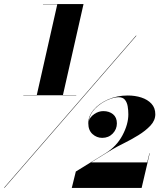

<svg xmlns="http://www.w3.org/2000/svg" viewBox="-37 -826 786 947"><path d="M78 -357.5H144.5L245.5 -804.5H175V-806H375L273.5 -357.5H339V-356H78ZM633.5 -650H636L-14.5 100H-17ZM661.5 101H317L337 20L484 -70.5Q538 -104 567 -158.5Q596 -213 596 -262Q596 -282 592.8 -301.5Q589.5 -321 579.2 -333.8Q569 -346.5 547.5 -346.5Q523.5 -346.5 490.8 -331.5Q458 -316.5 431.8 -290Q405.5 -263.5 401 -229.5Q407 -249 428.2 -263.5Q449.5 -278 472.5 -278Q501.5 -278 520.5 -262.5Q539.5 -247 539.5 -217.5Q539.5 -188.5 519 -167.2Q498.5 -146 467 -146Q440 -146 419.2 -164.8Q398.5 -183.5 398.5 -218Q398.5 -253.5 425.2 -284.8Q452 -316 496.2 -335.5Q540.5 -355 593 -355Q629.5 -355 660.2 -345Q691 -335 710 -314.5Q729 -294 729 -262.5Q729 -232 704.8 -206.2Q680.5 -180.5 645 -158.8Q609.5 -137 574 -119.5Q538.5 -102 516 -88.5L412.5 -25H689L700 -70H701.5Z"/></svg>

Font: Bodoni* 72pt Fatface
Style: Italic
Weight: 900
Italic angle: -13°
Version: Version 2.3